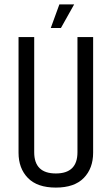

<svg xmlns="http://www.w3.org/2000/svg" viewBox="-20 -840 506 870"><path d="M331 -672H402V-148Q402 -77 359.5 -33.5Q317 10 233 10Q149 10 106.5 -33.5Q64 -77 64 -148V-672H135V-150Q135 -54 233 -54Q331 -54 331 -150ZM249 -820H316L256 -713H210Z"/></svg>

Font: Khand
Style: Regular
Weight: 400
Designer: Devanagari: Sanchit Sawaria, Jyotish Sonowal; Latin: Satya Rajpurohit
Foundry: Indian Type Foundry
Version: Version 1.101;PS 1.0;hotconv 1.0.78;makeotf.lib2.5.61930; tt